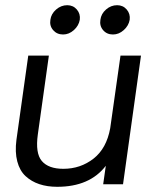

<svg xmlns="http://www.w3.org/2000/svg" viewBox="-20 -716 598 746"><path d="M202.1 9.8Q163.6 9.8 132.8 -0.5Q102.1 -10.7 79.3 -31.7Q56.6 -52.7 47.1 -88.9Q37.6 -125 43.9 -172.9L89.8 -500H169.9L127 -193.8Q116.7 -120.6 142.6 -90.3Q168.5 -60.1 226.1 -60.1Q292.5 -60.1 343.3 -99.6Q394 -139.2 408.2 -217.8L448.2 -500H527.8L458 0H380.9L391.1 -71.8Q328.6 9.8 202.1 9.8ZM175.8 -639.2Q178.7 -662.1 198 -679Q217.3 -695.8 241.2 -695.8Q264.2 -695.8 278.6 -679Q293 -662.1 290 -639.2Q286.1 -616.2 267.1 -599.1Q248 -582 225.1 -582Q201.2 -582 186.5 -598.9Q171.9 -615.7 175.8 -639.2ZM370.1 -639.2Q373 -662.6 392.1 -679.2Q411.1 -695.8 435.1 -695.8Q458 -695.8 472.4 -679Q486.8 -662.1 483.9 -639.2Q480 -616.2 460.9 -599.1Q441.9 -582 418.9 -582Q395 -582 380.6 -598.9Q366.2 -615.7 370.1 -639.2Z"/></svg>

Font: Human Sans
Style: Italic
Weight: 400
Italic angle: -8°
Designer: Tim Radville
Foundry: Continuum
Version: Version 1.000;FEAKit 1.0